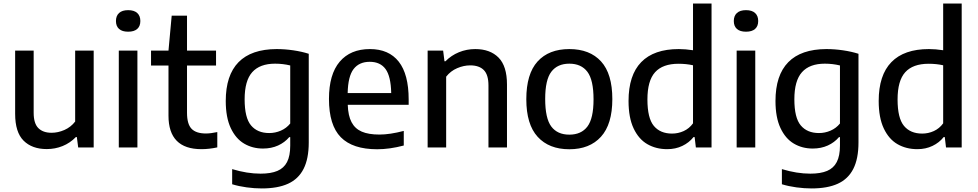

<svg xmlns="http://www.w3.org/2000/svg" viewBox="-20 -828 5490 1078"><path d="M65 -189V-544H169V-195Q169 -135 195.2 -108.8Q221.5 -82.5 269.5 -82.5Q305.5 -82.5 341.5 -98.2Q377.5 -114 402 -145.5V-544H506V0H419L411.5 -58.5H406Q373.5 -25 331.5 -8Q289.5 9 242.5 9Q160 9 112.5 -38.2Q65 -85.5 65 -189Z M647 0V-544H751.5V0ZM631 -710Q631 -739 648.5 -755Q666 -771 699.5 -771Q733 -771 750.5 -755Q768 -739 768 -710Q768 -681 750.5 -665.5Q733 -650 699.5 -650Q666 -650 648.5 -665.5Q631 -681 631 -710Z M1200 -86.5V-0.5Q1153.5 9.5 1111 9.5Q926 9.5 926 -178.5V-460H828V-544H926L944 -740H1030V-544H1193V-460H1030V-195Q1030 -131.5 1055.5 -105Q1081 -78.5 1136 -78.5Q1163 -78.5 1200 -86.5Z M1283.5 206.5V121.5Q1367.5 147 1443 147Q1501 147 1537.5 131.5Q1574 116 1591.8 81.5Q1609.5 47 1609.5 -10.5V-58H1604Q1578.5 -28 1541 -11Q1503.5 6 1456.5 6Q1397.5 6 1350.5 -21.8Q1303.5 -49.5 1275.5 -109.2Q1247.5 -169 1247.5 -261Q1247.5 -405.5 1319.2 -478.8Q1391 -552 1533 -552.5Q1579 -552.5 1626.8 -545.5Q1674.5 -538.5 1713.5 -526V-28Q1713.5 63 1684.5 120Q1655.5 177 1597.5 203.5Q1539.5 230 1450 230Q1409 230 1365 224Q1321 218 1283.5 206.5ZM1609.5 -134.5V-460.5Q1568.5 -470.5 1524.5 -470.5Q1439 -470.5 1396.2 -422.8Q1353.5 -375 1353.5 -270.5Q1353.5 -166.5 1389.5 -123.8Q1425.5 -81 1491.5 -81Q1525.5 -81 1556.8 -94.5Q1588 -108 1609.5 -134.5Z M2274.5 -239.5H1932.5Q1934.5 -178.5 1953.8 -142Q1973 -105.5 2011 -89Q2049 -72.5 2110.5 -72.5Q2169 -72.5 2247 -93V-11Q2168 10 2097.5 10Q1960 10 1893.5 -57.5Q1827 -125 1827 -272.5Q1827 -410.5 1887.2 -481.5Q1947.5 -552.5 2057 -552.5Q2163 -552.5 2218.8 -481.8Q2274.5 -411 2274.5 -269.5ZM1932 -305.5H2176.5Q2174.5 -399.5 2144.8 -440.2Q2115 -481 2056 -481Q1996.5 -481 1965.2 -440.2Q1934 -399.5 1932 -305.5Z M2381 -544H2468L2475.5 -484H2481Q2513.5 -517 2556.8 -534.8Q2600 -552.5 2648.5 -552.5Q2731.5 -552.5 2779 -504.8Q2826.5 -457 2826.5 -353.5V0H2722.5V-348Q2722.5 -408.5 2696.2 -434.8Q2670 -461 2620 -461Q2583.5 -461 2546.8 -445.2Q2510 -429.5 2485 -397.5V0H2381Z M2935 -271Q2935 -413 2998.2 -482.8Q3061.5 -552.5 3176.5 -552.5Q3291.5 -552.5 3354.8 -483Q3418 -413.5 3418 -271.5Q3418 -130.5 3354.2 -60.2Q3290.5 10 3176.5 10Q3062.5 10 2998.8 -59.8Q2935 -129.5 2935 -271ZM3312.5 -270Q3312.5 -379 3278 -424.8Q3243.5 -470.5 3176.5 -470.5Q3110 -470.5 3075.5 -425.2Q3041 -380 3041 -272.5Q3041 -163.5 3075.2 -117.8Q3109.5 -72 3176.5 -72Q3243.5 -72 3278 -117.5Q3312.5 -163 3312.5 -270Z M3509 -261Q3509 -406 3580.2 -479.2Q3651.5 -552.5 3791 -552.5Q3827.5 -552.5 3871 -546V-808H3975V0H3887L3880 -58.5H3874Q3849 -27 3811 -8.8Q3773 9.5 3726 9.5Q3663.5 9.5 3614.8 -18.5Q3566 -46.5 3537.5 -107Q3509 -167.5 3509 -261ZM3871 -135.5V-461.5Q3833 -470 3789.5 -470Q3701 -470 3658 -422.5Q3615 -375 3615 -269.5Q3615 -164.5 3651 -121.2Q3687 -78 3753 -78Q3787.5 -78 3818.8 -92.2Q3850 -106.5 3871 -135.5Z M4116 0V-544H4220.5V0ZM4100 -710Q4100 -739 4117.5 -755Q4135 -771 4168.5 -771Q4202 -771 4219.5 -755Q4237 -739 4237 -710Q4237 -681 4219.5 -665.5Q4202 -650 4168.5 -650Q4135 -650 4117.5 -665.5Q4100 -681 4100 -710Z M4370 206.5V121.5Q4454 147 4529.5 147Q4587.5 147 4624 131.5Q4660.5 116 4678.2 81.5Q4696 47 4696 -10.5V-58H4690.5Q4665 -28 4627.5 -11Q4590 6 4543 6Q4484 6 4437 -21.8Q4390 -49.5 4362 -109.2Q4334 -169 4334 -261Q4334 -405.5 4405.8 -478.8Q4477.5 -552 4619.5 -552.5Q4665.5 -552.5 4713.2 -545.5Q4761 -538.5 4800 -526V-28Q4800 63 4771 120Q4742 177 4684 203.5Q4626 230 4536.5 230Q4495.5 230 4451.5 224Q4407.5 218 4370 206.5ZM4696 -134.5V-460.5Q4655 -470.5 4611 -470.5Q4525.5 -470.5 4482.8 -422.8Q4440 -375 4440 -270.5Q4440 -166.5 4476 -123.8Q4512 -81 4578 -81Q4612 -81 4643.2 -94.5Q4674.5 -108 4696 -134.5Z M4913.5 -261Q4913.5 -406 4984.8 -479.2Q5056 -552.5 5195.5 -552.5Q5232 -552.5 5275.5 -546V-808H5379.5V0H5291.5L5284.5 -58.5H5278.5Q5253.5 -27 5215.5 -8.8Q5177.5 9.5 5130.5 9.5Q5068 9.5 5019.2 -18.5Q4970.5 -46.5 4942 -107Q4913.5 -167.5 4913.5 -261ZM5275.5 -135.5V-461.5Q5237.5 -470 5194 -470Q5105.5 -470 5062.5 -422.5Q5019.5 -375 5019.5 -269.5Q5019.5 -164.5 5055.5 -121.2Q5091.5 -78 5157.5 -78Q5192 -78 5223.2 -92.2Q5254.5 -106.5 5275.5 -135.5Z"/></svg>

Font: Encode Sans Medium
Style: Regular
Weight: 500
Designer: Multiple Designers
Foundry: Impallari Type
Version: Version 2.000